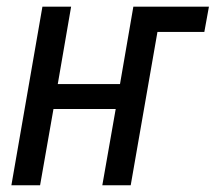

<svg xmlns="http://www.w3.org/2000/svg" viewBox="-20 -548 641 568"><path d="M150.9 -299.3H335L374.5 -528.3H598.1L584.5 -453.6H445.8L366.7 0H282.7L322.3 -225.6H138.2L98.6 0H13.7L105.5 -528.3H190.4Z"/></svg>

Font: MAUL Condensed Italic
Style: Condenced Regular Italic
Weight: 400
Italic angle: -12°
Designer: MAUL
Version: Version 1.0; 2020; ttfautohint (v1.8.3)